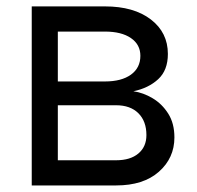

<svg xmlns="http://www.w3.org/2000/svg" viewBox="-20 -565 601 585"><path d="M76.7 0V-545.5H299.7Q387.8 -545.5 439.6 -505.7Q491.5 -465.9 491.5 -400.6Q491.5 -350.9 462 -323.7Q432.5 -296.5 386.4 -286.9Q416.5 -282.7 445.1 -265.6Q473.7 -248.6 492.5 -218.9Q511.4 -189.3 511.4 -146.3Q511.4 -83.5 464.1 -41.7Q416.9 0 333.8 0ZM156.2 -76.7H333.8Q377.1 -76.7 401.6 -97.3Q426.1 -117.9 426.1 -153.4Q426.1 -195.7 401.6 -220Q377.1 -244.3 333.8 -244.3H156.2ZM156.2 -316.8H299.7Q350.1 -316.8 378.9 -337.5Q407.7 -358.3 407.7 -394.9Q407.7 -429.3 378.9 -449Q350.1 -468.8 299.7 -468.8H156.2Z"/></svg>

Font: Inter UI
Style: Regular
Weight: 400
Designer: Rasmus Andersson
Foundry: rsms
Version: 3.2;8d6f07862